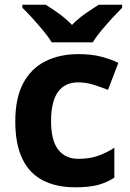

<svg xmlns="http://www.w3.org/2000/svg" viewBox="-20 -786 554 816"><path d="M300 10Q219 10 162 -19.5Q105 -49 75 -111Q45 -173 45 -270Q45 -370 79 -433Q113 -496 173.5 -526Q234 -556 313 -556Q369 -556 410.5 -545Q452 -534 483 -519L439 -404Q404 -418 373.5 -427Q343 -436 313 -436Q197 -436 197 -271Q197 -189 227.5 -150Q258 -111 313 -111Q360 -111 396 -123.5Q432 -136 466 -158V-31Q432 -9 394.5 0.5Q357 10 300 10ZM200 -606Q186 -629 163.5 -656Q141 -683 117.5 -709Q94 -735 75 -753V-766H174Q200 -750 230 -728.5Q260 -707 286 -680Q312 -707 343 -728.5Q374 -750 400 -766H499V-753Q481 -735 457 -709Q433 -683 410.5 -656Q388 -629 374 -606Z"/></svg>

Font: Noto Sans Sundanese
Style: Bold
Weight: 700
Version: Version 2.003